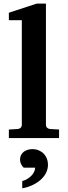

<svg xmlns="http://www.w3.org/2000/svg" viewBox="-20 -760 373 1057"><path d="M28.8 0V-46.9L78.1 -49.8Q87.9 -50.8 94 -57.1Q100.1 -63.5 100.1 -73.2V-648.9H28.8V-689.9L182.1 -740.2H232.9V-73.2Q232.9 -63.5 239 -57.1Q245.1 -50.8 254.9 -49.8L305.2 -46.9V0ZM244.1 146Q244.1 171.4 232.9 192.9Q221.7 214.4 202.1 231.2Q182.6 248 157 259.8Q131.3 271.5 102.5 276.9V236.8Q117.2 232.9 129.9 225.3Q142.6 217.8 152.3 207.8Q162.1 197.8 167.7 186.3Q173.3 174.8 173.3 163.1H110.4Q100.6 153.8 95.5 142.3Q90.3 130.9 90.3 119.1Q90.3 104.5 95.9 93.5Q101.6 82.5 111.1 75.4Q120.6 68.4 132.8 64.7Q145 61 158.2 61Q177.2 61 193.1 67.6Q209 74.2 220.5 85.9Q231.9 97.7 238 113Q244.1 128.4 244.1 146Z"/></svg>

Font: Charis SIL Phon
Style: Bold
Weight: 700
Foundry: SIL International
Version: Version 5.000